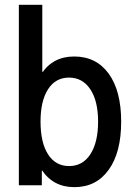

<svg xmlns="http://www.w3.org/2000/svg" viewBox="-20 -772 562 800"><path d="M58.6 0V-752H156.2V-472.7H166.5L147 -394.5V-118.7L168.9 -61H154.3V0ZM290 7.8Q200.7 7.8 153.3 -65.2Q106 -138.2 106 -265.6Q106 -392.1 152.8 -464.4Q199.7 -536.6 289.1 -536.6Q380.9 -536.6 432.9 -465.1Q484.9 -393.6 484.9 -265.1Q484.9 -136.7 432.9 -64.5Q380.9 7.8 290 7.8ZM268.1 -80.1Q324.7 -80.1 356.7 -129.6Q388.7 -179.2 388.7 -265.1Q388.7 -351.6 356.2 -400.1Q323.7 -448.7 267.6 -448.7Q211.4 -448.7 180.2 -400.1Q148.9 -351.6 148.9 -265.6Q148.9 -177.7 180.2 -128.9Q211.4 -80.1 268.1 -80.1Z"/></svg>

Font: Reddit Sans Condensed Medium
Style: Regular
Weight: 500
Designer: Stephen Hutchings
Foundry: Reddit
Version: Version 1.014